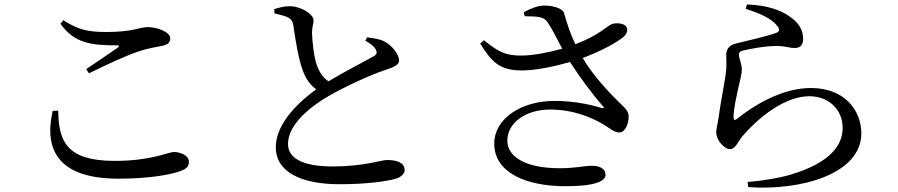

<svg xmlns="http://www.w3.org/2000/svg" viewBox="-20 -798 4040 864"><path d="M252 -691C315 -603 391 -594 504 -594C518 -594 519 -591 509 -583C474 -559 415 -518 368 -487L380 -468C455 -505 546 -547 599 -565C645 -581 677 -585 706 -591C734 -596 746 -606 746 -626C746 -654 687 -676 646 -676C605 -676 581 -654 459 -654C379 -654 333 -663 265 -707ZM242 -300C244 -168 274 -74 496 -74C663 -74 736 -114 763 -114C792 -114 830 -98 830 -71C830 -48 820 -38 786 -26C737 -10 645 6 513 6C247 6 176 -119 217 -299Z M1214 -757 1215 -738C1231 -734 1255 -728 1271 -722C1291 -713 1297 -702 1300 -684C1310 -614 1324 -527 1344 -477C1356 -445 1375 -416 1403 -396C1335 -347 1221 -248 1221 -135C1221 -26 1332 31 1507 31C1637 31 1724 17 1762 6C1784 -1 1801 -16 1801 -32C1801 -67 1764 -78 1722 -78C1695 -78 1619 -49 1478 -49C1332 -49 1276 -91 1276 -150C1276 -238 1376 -318 1459 -366C1532 -408 1644 -460 1711 -482C1753 -496 1776 -506 1776 -526C1776 -551 1747 -592 1709 -612C1690 -622 1662 -626 1632 -630L1624 -615C1643 -604 1664 -591 1672 -573C1678 -560 1675 -552 1660 -544C1627 -525 1531 -476 1458 -432C1432 -450 1416 -475 1405 -507C1392 -545 1385 -613 1384 -651C1384 -676 1391 -690 1391 -708C1390 -734 1335 -770 1283 -770C1261 -770 1240 -765 1214 -757Z M2476 -344C2321 -344 2204 -261 2204 -152C2204 -19 2351 40 2525 40C2656 40 2705 18 2705 -12C2705 -39 2678 -52 2644 -52C2608 -52 2572 -41 2498 -41C2346 -41 2263 -92 2263 -165C2263 -245 2345 -305 2455 -305C2560 -305 2642 -270 2699 -236C2728 -218 2744 -202 2768 -202C2794 -202 2810 -245 2809 -275C2808 -294 2800 -305 2776 -328C2716 -386 2650 -457 2602 -537C2683 -567 2757 -607 2787 -633C2803 -647 2807 -667 2797 -680C2784 -694 2754 -696 2734 -690C2707 -678 2677 -640 2569 -599C2545 -649 2532 -692 2518 -739C2513 -759 2472 -773 2429 -773C2402 -773 2370 -761 2337 -743L2341 -725C2398 -724 2427 -724 2444 -698C2465 -667 2487 -623 2510 -579C2451 -562 2377 -548 2328 -548C2252 -547 2220 -567 2158 -617L2141 -602C2193 -518 2229 -480 2333 -481C2398 -482 2483 -501 2545 -519C2592 -446 2646 -374 2693 -320C2701 -311 2699 -310 2688 -312C2645 -325 2568 -344 2476 -344Z M3336 -758C3397 -739 3451 -716 3477 -682C3490 -666 3489 -657 3475 -651C3437 -636 3340 -614 3291 -602C3258 -594 3248 -573 3248 -551C3248 -528 3251 -504 3246 -466C3239 -417 3221 -327 3214 -271C3210 -242 3203 -220 3203 -202C3203 -187 3211 -166 3225 -151C3239 -135 3252 -127 3266 -127C3289 -127 3301 -160 3319 -183C3391 -267 3510 -365 3622 -365C3708 -365 3772 -306 3772 -222C3772 -147 3719 -66 3537 -12C3491 2 3417 15 3344 21L3347 44C3582 61 3856 -14 3856 -198C3856 -301 3781 -402 3629 -402C3515 -402 3395 -342 3295 -262C3287 -256 3282 -257 3281 -268C3281 -312 3294 -361 3303 -405C3310 -439 3319 -464 3318 -490C3317 -512 3305 -539 3305 -551C3305 -561 3309 -568 3326 -571C3351 -577 3419 -591 3473 -591C3517 -591 3529 -582 3557 -582C3582 -582 3594 -597 3594 -623C3594 -664 3575 -697 3527 -728C3491 -752 3436 -774 3341 -778Z"/></svg>

Font: Noto Serif KR Medium
Style: Regular
Weight: 500
Designer: Ryoko NISHIZUKA 西塚涼子 (kana & ideographs); Frank Grießhammer (Latin, Greek & Cyrillic); Wenlong ZHANG 张文龙 (bopomofo); San
Foundry: Adobe
Version: Version 2.001;hotconv 1.1.0;makeotfexe 2.6.0